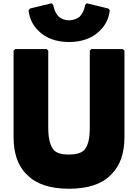

<svg xmlns="http://www.w3.org/2000/svg" viewBox="-20 -1132 845 1174"><path d="M529 -822V-350C529 -280 517 -238 493 -212C473 -195 443 -187 402 -187C362 -187 333 -193 311 -212C289 -236 275 -279 275 -350V-822L265 -832H73L63 -822V-294C63 -195 89 -120 141 -67L143 -66H144L149 -60C204 -5 289 22 402 22C515 22 600 -5 655 -60L662 -67C714 -119 741 -195 741 -294V-822L731 -832H539ZM500 -1101V-1100C496 -1061 468 -1031 468 -1031C454 -1019 432 -1008 402 -1008C373 -1008 354 -1018 338 -1031C312 -1059 306 -1100 306 -1100V-1101L296 -1112L164 -1080L155 -1070V-1067C160 -1020 180 -979 211 -948L218 -941C260 -899 324 -875 402 -875C480 -875 544 -899 587 -941L595 -949C626 -980 646 -1021 651 -1067V-1070L642 -1080L510 -1112Z"/></svg>

Font: Hussar Woodtype
Style: Ultra
Weight: 900
Foundry: Cannot Into Space Fonts
Version: Version 1.07